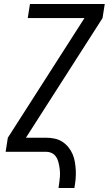

<svg xmlns="http://www.w3.org/2000/svg" viewBox="-20 -755 541 955"><path d="M271 180Q273 166 275 152Q277 138 278 124Q279 110 278 96.5Q277 83 274.5 69.5Q272 56 268 43.5Q264 31 256 21Q248 11 236 5.5Q224 0 210 0H8L19 -70L400 -665H118L129 -735H501L490 -665L109 -70H209Q231 -70 252 -65.5Q273 -61 290 -50Q307 -39 320 -23Q333 -7 341 11.5Q349 30 352.5 51Q356 72 357 93.5Q358 115 356 136.5Q354 158 350 180Z"/></svg>

Font: Iosevka Oblique
Style: Regular
Weight: 400
Italic angle: -9°
Monospace: yes
Designer: Belleve Invis
Foundry: Belleve Invis
Version: Version 32.5.0; ttfautohint (v1.8.4)